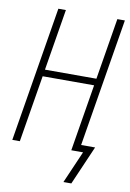

<svg xmlns="http://www.w3.org/2000/svg" viewBox="-98 -795 697 1029"><g transform="rotate(10 250.0 -280.0)"><path d="M322 175 398 0H334L394 -364H114L54 0H13L134 -735H175L120 -401H400L455 -735H496L381 -37H457L365 175Z"/></g></svg>

Font: Iosevka Curly Extralight
Style: Italic
Weight: 200
Italic angle: -9°
Monospace: yes
Designer: Belleve Invis
Foundry: Belleve Invis
Version: Version 22.1.2; ttfautohint (v1.8.4)